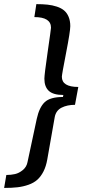

<svg xmlns="http://www.w3.org/2000/svg" viewBox="-45 -755 437 934"><path d="M131.8 -734.9Q162.6 -734.9 186 -732.4Q209.5 -730 231.2 -722.9Q252.9 -715.8 266.8 -704.1Q280.8 -692.4 288.8 -673.1Q296.9 -653.8 296.9 -627.9Q296.9 -602.5 276.4 -497.1Q255.9 -391.6 255.9 -381.8Q255.9 -332 335.9 -332L319.8 -245.1Q281.7 -245.1 254.4 -231.2Q227.1 -217.3 221.2 -185.1L185.1 20Q179.2 54.2 166.5 79.1Q153.8 104 136.5 119.4Q119.1 134.8 93.5 143.8Q67.9 152.8 40.3 156Q12.7 159.2 -24.9 159.2L-14.2 96.2Q8.3 96.2 27.8 91.8Q47.4 87.4 65.9 72.3Q84.5 57.1 88.9 33.2L133.8 -176.8Q146 -232.9 172.6 -258.1Q199.2 -283.2 261.2 -283.2L263.2 -293Q213.9 -293 192.4 -313Q170.9 -333 170.9 -372.1Q170.9 -392.1 187 -503.2Q203.1 -614.3 203.1 -620.1Q203.1 -671.9 122.1 -671.9Z"/></svg>

Font: Archivo Medium
Style: Italic
Weight: 500
Italic angle: -10°
Designer: Hector Gatti
Foundry: Omnibus-Type
Version: Version 2.001